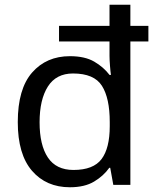

<svg xmlns="http://www.w3.org/2000/svg" viewBox="-20 -780 657 810"><path d="M275 10Q175 10 115 -59.5Q55 -129 55 -265Q55 -405 115.5 -474Q176 -543 275 -543Q338 -543 377.5 -520Q417 -497 442 -464H448Q446 -477 444 -502.5Q442 -528 442 -544V-605H229V-671H442V-760H530V-671H606V-605H530V0H458L445 -72H441Q417 -38 377 -14Q337 10 275 10ZM290 -63Q374 -63 408.5 -109Q443 -155 443 -248V-265Q443 -366 410 -418Q377 -470 288 -470Q217 -470 182 -415Q147 -360 147 -264Q147 -168 182 -115.5Q217 -63 290 -63Z"/></svg>

Font: Noto Sans Kaithi
Style: Regular
Weight: 400
Designer: Monotype Design Team
Foundry: Monotype Imaging Inc.
Version: Version 2.005; ttfautohint (v1.8.4.7-5d5b)